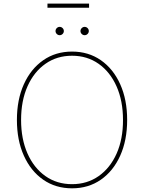

<svg xmlns="http://www.w3.org/2000/svg" viewBox="-20 -1019 787 1049"><path d="M674.7 -363.6Q674.7 -252.5 636.7 -168.3Q598.7 -84.2 530.9 -37.1Q463.1 9.9 373.6 9.9Q283.7 9.9 215.9 -37.3Q148.1 -84.5 110.3 -168.7Q72.4 -252.8 72.4 -363.6Q72.4 -474.8 110.4 -558.8Q148.4 -642.8 216.3 -690Q284.1 -737.2 373.6 -737.2Q463.1 -737.2 530.9 -690.2Q598.7 -643.1 636.7 -558.9Q674.7 -474.8 674.7 -363.6ZM652 -363.6Q652 -468 616.8 -547.1Q581.7 -626.1 519 -670.3Q456.3 -714.5 373.6 -714.5Q291.2 -714.5 228.5 -670.6Q165.8 -626.8 130.5 -547.8Q95.2 -468.8 95.2 -363.6Q95.2 -259.9 130 -180.9Q164.8 -101.9 227.5 -57.4Q290.1 -12.8 373.6 -12.8Q456.3 -12.8 519.2 -57Q582 -101.2 617.2 -180.2Q652.3 -259.2 652 -363.6ZM306.1 -826.7Q296.9 -826.7 290.1 -833.5Q283.4 -840.2 283.4 -849.4Q283.4 -858.7 290.1 -865.4Q296.9 -872.2 306.1 -872.2Q315.3 -872.2 322.1 -865.4Q328.8 -858.7 328.8 -849.4Q328.8 -840.2 322.1 -833.5Q315.3 -826.7 306.1 -826.7ZM442.5 -826.7Q433.2 -826.7 426.5 -833.5Q419.7 -840.2 419.7 -849.4Q419.7 -858.7 426.5 -865.4Q433.2 -872.2 442.5 -872.2Q451.7 -872.2 458.5 -865.4Q465.2 -858.7 465.2 -849.4Q465.2 -840.2 458.5 -833.5Q451.7 -826.7 442.5 -826.7ZM466.6 -999.3V-976.6H239.3V-999.3Z"/></svg>

Font: Inter Thin BETA
Style: Regular
Weight: 100
Designer: Rasmus Andersson
Foundry: rsms
Version: Version 3.011;git-f93a4a705